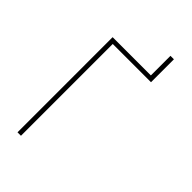

<svg xmlns="http://www.w3.org/2000/svg" viewBox="-259 -940 1019 1019"><g transform="rotate(45 250.0 -430.5)"><path d="M92 0V-714H379V-861H405V-689H118V0Z"/></g></svg>

Font: Noto Sans Mono ExtraCondensed Thin
Style: Regular
Weight: 100
Width: 2
Designer: Monotype Design Team
Foundry: Monotype Imaging Inc.
Version: Version 2.014; ttfautohint (v1.8.4.7-5d5b)